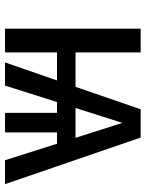

<svg xmlns="http://www.w3.org/2000/svg" viewBox="70 -636 567 746"><g transform="rotate(90 353.0 -263.5)"><path d="M92 -527V0H184V-202H293L223 0H313L377 -202H419V0H495V-202H539L603 0H696L515 -527H405L318 -274H184V-527ZM458 -456 516 -274H400Z"/></g></svg>

Font: FiraGO Unicode
Style: Regular
Weight: 400
Designer: bBox Type
Foundry: bBox Type GmbH
Version: Version 1.001;PS 001.001;hotconv 1.0.88;makeotf.lib2.5.64775